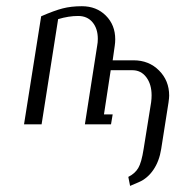

<svg xmlns="http://www.w3.org/2000/svg" viewBox="-20 -404 600 624"><path d="M58.1 0 113.8 -351.1Q156.2 -369.6 183.8 -376.7Q211.4 -383.8 246.1 -383.8Q293.5 -383.8 324 -353.3Q354.5 -322.8 354.5 -276.4Q354.5 -266.1 353 -255.9L346.2 -208H414.1Q463.9 -208 496.8 -175Q529.8 -142.1 529.8 -93.3Q529.8 -86.4 527.8 -71.8L503.9 80.1Q497.6 120.1 478.5 147.9Q459.5 175.8 431.2 188L402.8 200.2L397 170.9Q418.5 160.2 429.2 142.3Q439.9 124.5 446.8 80.1L471.2 -71.8Q472.7 -83.5 472.7 -94.2Q472.7 -129.9 455.6 -152.8Q438.5 -175.8 410.2 -175.8H339.8L317.9 -32.2H346.2L340.8 0H255.9L295.9 -255.9Q297.9 -265.6 297.9 -277.8Q297.9 -311 280.8 -331.5Q263.7 -352.1 233.9 -352.1Q203.1 -352.1 168.9 -341.8L115.2 0Z"/></svg>

Font: Gawaa
Style: Italic
Weight: 400
Designer: T. Christopher White
Version: Version 1.0